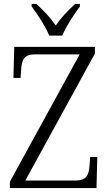

<svg xmlns="http://www.w3.org/2000/svg" viewBox="-20 -951 550 971"><path d="M229 -771H295C313 -816 355 -880 384 -918V-931H360C321 -895 290 -863 262 -822C234 -863 203 -895 164 -931H140V-918C169 -880 211 -816 229 -771ZM30 0H468L472 -157H436L433 -114C429 -65 417 -38 362 -38H108L460 -680V-714H52L48 -557H84L87 -600C90 -648 102 -676 156 -676H383L30 -32Z"/></svg>

Font: Noto Serif Devanagari SemiCondensed Light
Style: Regular
Weight: 300
Width: 4
Designer: Universal Thirst, Indian Type Foundry and the Monotype Design Team
Foundry: Monotype Imaging Inc.
Version: Version 2.004